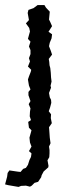

<svg xmlns="http://www.w3.org/2000/svg" viewBox="-27 -529 294 756"><path d="M75 132 83 120 89 101 95 89 97 75 87 66 97 48 91 32 89 13 97 -16 87 -26 84 -49 95 -56 90 -71 91 -89 93 -102 86 -119 93 -131 85 -154V-167L93 -177L87 -192L83 -216L87 -228L94 -246L96 -254L83 -267L91 -287L87 -300L93 -316V-332L87 -346L93 -365L83 -376L89 -398L91 -405L88 -419L75 -437L87 -450L82 -478L85 -490L105 -497L121 -509H148L154 -499L169 -483L166 -452L171 -442L178 -426L164 -404L178 -394L176 -378L169 -361L166 -347L173 -329L178 -314L165 -297L167 -285L168 -272L171 -261L173 -242L174 -224L176 -208L172 -191L174 -184L166 -163L169 -146L174 -136L175 -124L170 -105L165 -91L174 -79L173 -64L177 -44L166 -28L167 -16L169 13L172 35L166 48L168 62V75L167 90L160 102L164 124L163 130L145 146L137 161L135 169L123 187L109 191L98 202L91 206L75 202L56 203L46 207L5 200L-7 197L1 167L3 152L10 142L44 147L54 148L64 136Z"/></svg>

Font: Winky Rough Light
Style: Regular
Weight: 300
Designer: Simon Atzbach
Foundry: typofactur
Version: Version 1.206; ttfautohint (v1.8.4.7-5d5b)